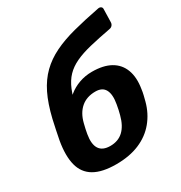

<svg xmlns="http://www.w3.org/2000/svg" viewBox="-180 -891 969 1029"><g transform="rotate(-30 304.5 -376.5)"><path d="M243 10Q156 10 106.5 -19Q57 -48 42 -106.5Q27 -165 42 -252Q47 -281 54 -312Q61 -343 67 -372Q87 -456 115.5 -514Q144 -572 185 -612Q226 -652 281.5 -679Q337 -706 409.5 -725Q482 -744 575 -762Q585 -764 592.5 -759Q600 -754 599 -743L597 -665Q597 -654 590.5 -646Q584 -638 573 -636Q498 -622 442 -608.5Q386 -595 346.5 -576.5Q307 -558 280.5 -530.5Q254 -503 236.5 -461Q219 -419 207 -358L188 -381Q202 -411 230.5 -434.5Q259 -458 296.5 -471.5Q334 -485 376 -485Q446 -485 490.5 -460Q535 -435 553 -387Q571 -339 560 -272Q558 -255 553.5 -236.5Q549 -218 545 -203Q528 -139 488 -90.5Q448 -42 386.5 -16Q325 10 243 10ZM264 -91Q313 -91 344.5 -120.5Q376 -150 391 -208Q394 -219 398 -236.5Q402 -254 404 -268Q414 -324 398 -354Q382 -384 339 -384Q285 -384 250 -354Q215 -324 201 -268Q197 -254 193.5 -236.5Q190 -219 188 -208Q178 -150 197 -120.5Q216 -91 264 -91Z"/></g></svg>

Font: Rubik Light SemiBold
Style: Italic
Weight: 600
Italic angle: -12°
Version: Version 2.104